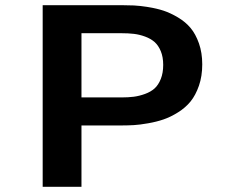

<svg xmlns="http://www.w3.org/2000/svg" viewBox="-20 -720 890 740"><path d="M144.5 0V-700H449.5Q474.5 -700 496 -699Q517.5 -698 550.8 -692.8Q584 -687.5 610.5 -678.8Q637 -670 666 -652.8Q695 -635.5 714.5 -612.2Q734 -589 746.8 -552.8Q759.5 -516.5 759.5 -472Q759.5 -426.5 746.8 -389.8Q734 -353 714.5 -329Q695 -305 666.2 -287Q637.5 -269 610.5 -259.8Q583.5 -250.5 550.8 -244.8Q518 -239 495.8 -237.8Q473.5 -236.5 449.5 -236.5H294V0ZM294 -344.5H448Q474.5 -344.5 495.8 -347.2Q517 -350 539 -358Q561 -366 575.8 -379.2Q590.5 -392.5 599.8 -415.8Q609 -439 609 -470Q609 -500 599.8 -522.5Q590.5 -545 575.8 -558Q561 -571 539.2 -579Q517.5 -587 496 -589.5Q474.5 -592 448 -592H294Z"/></svg>

Font: League Mono Wide SemiBold
Style: Regular
Weight: 600
Width: 8
Designer: Tyler Finck
Foundry: The League of Moveable Type / Tyler Finck
Version: Version 2.210